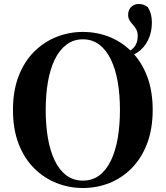

<svg xmlns="http://www.w3.org/2000/svg" viewBox="-20 -923 830 962"><path d="M395 19Q326 19 263 -6Q200 -31 150.5 -80.5Q101 -130 73 -203Q45 -276 45 -372Q45 -468 73 -541Q101 -614 150.5 -663.5Q200 -713 263 -738Q326 -763 395 -763Q466 -763 528.5 -738Q591 -713 640 -663.5Q689 -614 717 -541Q745 -468 745 -372Q745 -277 717 -203.5Q689 -130 640 -80.5Q591 -31 528.5 -6Q466 19 395 19ZM395 -18Q443 -18 478 -44.5Q513 -71 536 -119Q559 -167 570 -231.5Q581 -296 581 -372Q581 -448 570 -512Q559 -576 536 -624Q513 -672 478 -699Q443 -726 395 -726Q348 -726 312.5 -699Q277 -672 254 -624Q231 -576 220 -512Q209 -448 209 -372Q209 -296 220 -231.5Q231 -167 254 -119Q277 -71 312.5 -44.5Q348 -18 395 -18ZM587 -632V-654Q627 -660 648.5 -682.5Q670 -705 670 -742Q670 -762 663 -775Q656 -788 646.5 -798.5Q637 -809 629.5 -820.5Q622 -832 622 -849Q622 -872 636.5 -887.5Q651 -903 675 -903Q688 -903 698 -899.5Q708 -896 720 -888Q731 -871 736 -852.5Q741 -834 741 -810Q741 -761 721.5 -721.5Q702 -682 667 -659Q632 -636 587 -632Z"/></svg>

Font: Noto Serif TC ExtraBold
Style: Regular
Weight: 800
Designer: Ryoko NISHIZUKA 西塚涼子 (kana & ideographs); Frank Grießhammer (Latin, Greek & Cyrillic); Wenlong ZHANG 张文龙 (bopomofo); San
Foundry: Adobe
Version: Version 2.002-H1;hotconv 1.1.0;makeotfexe 2.6.0